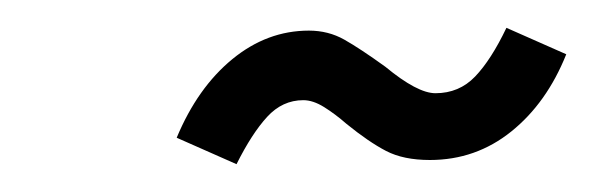

<svg xmlns="http://www.w3.org/2000/svg" viewBox="-20 -558 427 138"><path d="M257 -510Q280 -491 293 -491Q310 -491 321.5 -503Q333 -515 344 -538L387 -519Q373 -484 347.5 -463.5Q322 -443 289 -443Q270 -443 257.5 -449.5Q245 -456 229 -469Q221 -476 213 -481Q205 -486 198 -486Q183 -486 172 -474Q161 -462 150 -440L107 -459Q122 -495 147 -515.5Q172 -536 202 -536Q216 -536 227.5 -529.5Q239 -523 257 -510Z"/></svg>

Font: Cambay Devanagari
Style: Italic
Weight: 400
Italic angle: -11°
Designer: Pooja Saxena
Foundry: Pooja Saxena
Version: Version 1.018;PS 001.018;hotconv 1.0.70;makeotf.lib2.5.58329